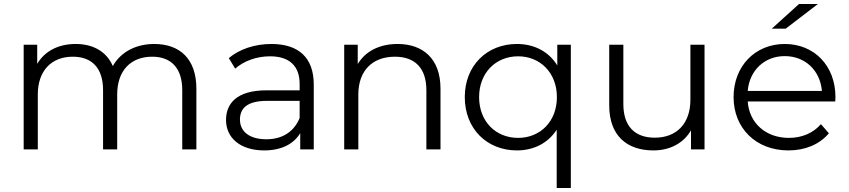

<svg xmlns="http://www.w3.org/2000/svg" viewBox="-20 -751 4265 965"><path d="M755 -530C660 -530 585 -487 547 -419C515 -493 447 -530 360 -530C272 -530 204 -493 167 -430V-526H99V0H170V-276C170 -396 239 -466 346 -466C442 -466 498 -409 498 -298V0H569V-276C569 -396 637 -466 745 -466C840 -466 896 -409 896 -298V0H967V-305C967 -456 883 -530 755 -530Z M1344 -530C1261 -530 1183 -504 1130 -459L1162 -406C1205 -444 1269 -468 1337 -468C1435 -468 1486 -419 1486 -329V-297H1319C1168 -297 1116 -229 1116 -148C1116 -57 1189 5 1308 5C1395 5 1457 -28 1489 -82V0H1557V-326C1557 -462 1480 -530 1344 -530ZM1319 -51C1235 -51 1186 -89 1186 -150C1186 -204 1219 -244 1321 -244H1486V-158C1458 -89 1399 -51 1319 -51Z M1978 -530C1887 -530 1816 -493 1778 -429V-526H1710V0H1781V-276C1781 -396 1852 -466 1965 -466C2065 -466 2123 -409 2123 -298V0H2194V-305C2194 -456 2106 -530 1978 -530Z M2781 -526V-422C2738 -492 2665 -530 2578 -530C2428 -530 2316 -422 2316 -263C2316 -103 2428 5 2578 5C2662 5 2734 -31 2778 -99V194H2849V-526ZM2584 -58C2472 -58 2388 -140 2388 -263C2388 -385 2472 -468 2584 -468C2695 -468 2779 -385 2779 -263C2779 -140 2695 -58 2584 -58Z M3450 -526V-250C3450 -130 3381 -59 3271 -59C3171 -59 3113 -116 3113 -228V-526H3042V-221C3042 -70 3130 5 3264 5C3348 5 3416 -32 3453 -96V0H3521V-526Z M4091 -731H3996L3859 -607H3929ZM4179 -263C4179 -421 4072 -530 3924 -530C3776 -530 3667 -419 3667 -263C3667 -107 3779 5 3943 5C4026 5 4099 -25 4146 -81L4106 -127C4066 -81 4009 -58 3945 -58C3830 -58 3746 -131 3738 -241H4178C4178 -249 4179 -257 4179 -263ZM3924 -469C4027 -469 4102 -397 4111 -294H3738C3747 -397 3822 -469 3924 -469Z"/></svg>

Font: Talent
Style: Regular
Weight: 400
Designer: Mike Powis
Version: Version 1.001;hotconv 1.0.109;makeotfexe 2.5.65596